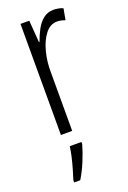

<svg xmlns="http://www.w3.org/2000/svg" viewBox="-147 -592 578 864"><g transform="rotate(-20 141.5 -160.0)"><path d="M229 -541Q239 -541 251 -539Q263 -537 274 -532L264 -478Q257 -481 246.5 -483.5Q236 -486 226 -486Q193 -486 169.5 -456Q146 -426 133.5 -378.5Q121 -331 122 -279V0H68V-532H110L118 -427H121Q131 -456 145 -482Q159 -508 179.5 -524.5Q200 -541 229 -541ZM144 71Q134 107 117 148Q100 189 80 221H51V210Q57 192 65 164.5Q73 137 79.5 109Q86 81 88 61H144Z"/></g></svg>

Font: Noto Sans Thai ExtCond Light
Style: Regular
Weight: 300
Width: 2
Designer: Monotype Design Team
Foundry: Monotype Imaging Inc.
Version: Version 2.002; ttfautohint (v1.8.4.7-5d5b)